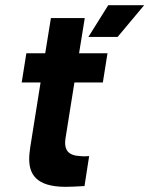

<svg xmlns="http://www.w3.org/2000/svg" viewBox="-20 -720 578 743"><path d="M399 -700 322 -577H435L538 -700ZM308 -650H177L155 -514H82L64 -401H137L97 -150C95 -135 93 -120 93 -105C93 -49 117 3 234 3C250 3 272 2 307 0L325 -116C319 -116 312 -115 306 -115C301 -115 295 -116 290 -116C243 -118 232 -141 232 -168C232 -175 233 -181 234 -188L268 -401H378L396 -514H286Z"/></svg>

Font: Arthouse Owned
Style: Bold Italic
Weight: 700
Italic angle: -10°
Designer: Jeremy Tribby
Foundry: Tribby Type
Version: Version 1.000;PS 001.000;hotconv 1.0.88;makeotf.lib2.5.64775